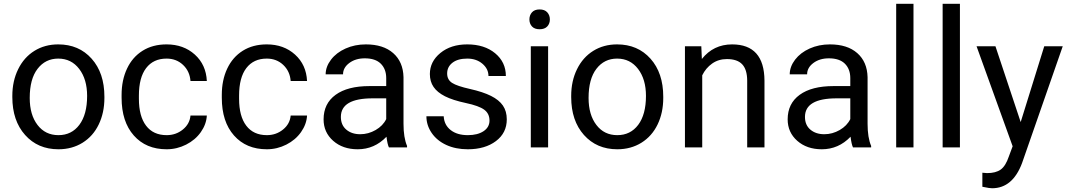

<svg xmlns="http://www.w3.org/2000/svg" viewBox="-20 -770 5584 1003"><path d="M44.4 -269V-262.7C44.4 -180.7 66.7 -114.7 111.1 -64.9C155.5 -15.1 213.5 9.8 285.2 9.8C332.7 9.8 374.8 -1.6 411.4 -24.4C448 -47.2 476.2 -79 495.8 -119.9C515.5 -160.7 525.4 -206.9 525.4 -258.3V-264.6C525.4 -347.3 503.2 -413.6 458.7 -463.4C414.3 -513.2 356.1 -538.1 284.2 -538.1C237.6 -538.1 196.2 -526.9 159.9 -504.4C123.6 -481.9 95.3 -450 75 -408.7C54.6 -367.4 44.4 -320.8 44.4 -269ZM135.3 -258.3C135.3 -324.4 148.9 -375.2 176.3 -410.6C203.6 -446.1 239.6 -463.9 284.2 -463.9C329.8 -463.9 366.3 -445.9 393.8 -409.9C421.3 -373.9 435.1 -327 435.1 -269C435.1 -204.3 421.5 -153.9 394.5 -117.9C367.5 -81.9 331.1 -64 285.2 -64C239.6 -64 203.2 -81.7 176 -117.2C148.8 -152.7 135.3 -199.7 135.3 -258.3Z M850.6 -64C804 -64 768.2 -80.4 743.2 -113.3C718.1 -146.2 705.6 -193 705.6 -253.9V-271C705.6 -333.5 718.2 -381.3 743.4 -414.3C768.6 -447.3 804.2 -463.9 850.1 -463.9C884.3 -463.9 913 -452.9 936.3 -430.9C959.6 -408.9 972.5 -380.9 975.1 -346.7H1060.5C1057.9 -403.3 1037 -449.4 997.8 -484.9C958.6 -520.3 909.3 -538.1 850.1 -538.1C801.9 -538.1 760.2 -527 724.9 -504.9C689.5 -482.7 662.4 -451.7 643.6 -411.6C624.7 -371.6 615.2 -325.8 615.2 -274.4V-259.3C615.2 -175.9 636.5 -110.3 679 -62.3C721.4 -14.2 778.6 9.8 850.6 9.8C886.4 9.8 920.3 1.6 952.4 -14.6C984.5 -30.9 1010.1 -52.7 1029.3 -80.1C1048.5 -107.4 1058.9 -136.2 1060.5 -166.5H975.1C972.5 -137.2 959.1 -112.8 935.1 -93.3C911 -73.7 882.8 -64 850.6 -64Z M1374 -64C1327.5 -64 1291.7 -80.4 1266.6 -113.3C1241.5 -146.2 1229 -193 1229 -253.9V-271C1229 -333.5 1241.6 -381.3 1266.8 -414.3C1292.1 -447.3 1327.6 -463.9 1373.5 -463.9C1407.7 -463.9 1436.4 -452.9 1459.7 -430.9C1483 -408.9 1495.9 -380.9 1498.5 -346.7H1584C1581.4 -403.3 1560.5 -449.4 1521.2 -484.9C1482 -520.3 1432.8 -538.1 1373.5 -538.1C1325.4 -538.1 1283.6 -527 1248.3 -504.9C1213 -482.7 1185.9 -451.7 1167 -411.6C1148.1 -371.6 1138.7 -325.8 1138.7 -274.4V-259.3C1138.7 -175.9 1159.9 -110.3 1202.4 -62.3C1244.9 -14.2 1302.1 9.8 1374 9.8C1409.8 9.8 1443.8 1.6 1475.8 -14.6C1507.9 -30.9 1533.5 -52.7 1552.7 -80.1C1571.9 -107.4 1582.4 -136.2 1584 -166.5H1498.5C1495.9 -137.2 1482.6 -112.8 1458.5 -93.3C1434.4 -73.7 1406.2 -64 1374 -64Z M2011.7 0H2106.4V-7.8C2094.1 -36.5 2087.9 -75 2087.9 -123.5V-366.7C2086.6 -420.1 2068.7 -462 2034.2 -492.4C1999.7 -522.9 1952 -538.1 1891.1 -538.1C1852.7 -538.1 1817.5 -530.9 1785.4 -516.6C1753.3 -502.3 1727.9 -482.8 1709.2 -458.3C1690.5 -433.7 1681.2 -408.2 1681.2 -381.8H1772C1772 -404.9 1782.9 -424.6 1804.7 -440.9C1826.5 -457.2 1853.5 -465.3 1885.7 -465.3C1922.5 -465.3 1950.4 -456 1969.2 -437.3C1988.1 -418.5 1997.6 -393.4 1997.6 -361.8V-320.3H1909.7C1833.8 -320.3 1775 -305.1 1733.2 -274.7C1691.3 -244.2 1670.4 -201.5 1670.4 -146.5C1670.4 -101.2 1687.1 -63.9 1720.5 -34.4C1753.8 -5 1796.5 9.8 1848.6 9.8C1906.9 9.8 1957 -12 1999 -55.7C2002.3 -29 2006.5 -10.4 2011.7 0ZM1861.8 -68.8C1832.2 -68.8 1807.9 -76.8 1789.1 -92.8C1770.2 -108.7 1760.7 -130.9 1760.7 -159.2C1760.7 -224 1816.1 -256.3 1926.8 -256.3H1997.6V-147.9C1986.2 -124.5 1967.8 -105.5 1942.4 -90.8C1917 -76.2 1890.1 -68.8 1861.8 -68.8Z M2537.1 -140.1C2537.1 -117 2526.8 -98.6 2506.1 -84.7C2485.4 -70.9 2458 -64 2423.8 -64C2386.7 -64 2356.9 -72.8 2334.2 -90.6C2311.6 -108.3 2299.5 -132.3 2297.9 -162.6H2207.5C2207.5 -131.3 2216.7 -102.3 2235.1 -75.4C2253.5 -48.6 2279 -27.7 2311.5 -12.7C2344.1 2.3 2381.5 9.8 2423.8 9.8C2484 9.8 2533 -4.5 2570.8 -33C2608.6 -61.4 2627.4 -99.3 2627.4 -146.5C2627.4 -174.8 2620.7 -198.8 2607.2 -218.5C2593.7 -238.2 2572.9 -255 2544.9 -269C2516.9 -283 2480.4 -295.1 2435.3 -305.2C2390.2 -315.3 2359 -325.8 2341.8 -336.9C2324.5 -348 2315.9 -364.4 2315.9 -386.2C2315.9 -409.3 2325.2 -428.1 2343.8 -442.4C2362.3 -456.7 2388 -463.9 2420.9 -463.9C2452.8 -463.9 2479.2 -454.9 2500.2 -437C2521.2 -419.1 2531.7 -397.8 2531.7 -373H2622.6C2622.6 -421.2 2603.9 -460.8 2566.7 -491.7C2529.4 -522.6 2480.8 -538.1 2420.9 -538.1C2363.9 -538.1 2317.1 -523.1 2280.5 -493.2C2243.9 -463.2 2225.6 -426.6 2225.6 -383.3C2225.6 -357.3 2232 -334.8 2244.9 -315.9C2257.7 -297 2277.6 -280.8 2304.4 -267.1C2331.3 -253.4 2367.6 -241.7 2413.3 -231.9C2459.1 -222.2 2491.1 -210.5 2509.5 -197C2527.9 -183.5 2537.1 -164.6 2537.1 -140.1Z M2843.3 0V-528.3H2752.9V0ZM2745.6 -668.5C2745.6 -653.8 2750.1 -641.6 2759 -631.8C2768 -622.1 2781.2 -617.2 2798.8 -617.2C2816.4 -617.2 2829.8 -622.1 2838.9 -631.8C2848 -641.6 2852.5 -653.8 2852.5 -668.5C2852.5 -683.1 2848 -695.5 2838.9 -705.6C2829.8 -715.7 2816.4 -720.7 2798.8 -720.7C2781.2 -720.7 2768 -715.7 2759 -705.6C2750.1 -695.5 2745.6 -683.1 2745.6 -668.5Z M2963.9 -269V-262.7C2963.9 -180.7 2986.1 -114.7 3030.5 -64.9C3075 -15.1 3133 9.8 3204.6 9.8C3252.1 9.8 3294.2 -1.6 3330.8 -24.4C3367.4 -47.2 3395.6 -79 3415.3 -119.9C3435 -160.7 3444.8 -206.9 3444.8 -258.3V-264.6C3444.8 -347.3 3422.6 -413.6 3378.2 -463.4C3333.7 -513.2 3275.6 -538.1 3203.6 -538.1C3157.1 -538.1 3115.6 -526.9 3079.3 -504.4C3043.1 -481.9 3014.7 -450 2994.4 -408.7C2974 -367.4 2963.9 -320.8 2963.9 -269ZM3054.7 -258.3C3054.7 -324.4 3068.4 -375.2 3095.7 -410.6C3123 -446.1 3159 -463.9 3203.6 -463.9C3249.2 -463.9 3285.7 -445.9 3313.2 -409.9C3340.7 -373.9 3354.5 -327 3354.5 -269C3354.5 -204.3 3341 -153.9 3314 -117.9C3286.9 -81.9 3250.5 -64 3204.6 -64C3159 -64 3122.6 -81.7 3095.5 -117.2C3068.3 -152.7 3054.7 -199.7 3054.7 -258.3Z M3643.6 -528.3H3558.1V0H3648.4V-376.5C3660.8 -401.9 3678.1 -422.4 3700.2 -438C3722.3 -453.6 3748 -461.4 3777.3 -461.4C3813.5 -461.4 3840.1 -452.3 3857.2 -434.1C3874.3 -415.9 3883 -387.7 3883.3 -349.6V0H3973.6V-349.1C3972.7 -475.1 3916.3 -538.1 3804.7 -538.1C3739.6 -538.1 3686.8 -512.7 3646.5 -461.9Z M4436 0H4530.8V-7.8C4518.4 -36.5 4512.2 -75 4512.2 -123.5V-366.7C4510.9 -420.1 4493 -462 4458.5 -492.4C4424 -522.9 4376.3 -538.1 4315.4 -538.1C4277 -538.1 4241.8 -530.9 4209.7 -516.6C4177.7 -502.3 4152.3 -482.8 4133.5 -458.3C4114.8 -433.7 4105.5 -408.2 4105.5 -381.8H4196.3C4196.3 -404.9 4207.2 -424.6 4229 -440.9C4250.8 -457.2 4277.8 -465.3 4310.1 -465.3C4346.8 -465.3 4374.7 -456 4393.6 -437.3C4412.4 -418.5 4421.9 -393.4 4421.9 -361.8V-320.3H4334C4258.1 -320.3 4199.3 -305.1 4157.5 -274.7C4115.6 -244.2 4094.7 -201.5 4094.7 -146.5C4094.7 -101.2 4111.4 -63.9 4144.8 -34.4C4178.1 -5 4220.9 9.8 4272.9 9.8C4331.2 9.8 4381.3 -12 4423.3 -55.7C4426.6 -29 4430.8 -10.4 4436 0ZM4286.1 -68.8C4256.5 -68.8 4232.3 -76.8 4213.4 -92.8C4194.5 -108.7 4185.1 -130.9 4185.1 -159.2C4185.1 -224 4240.4 -256.3 4351.1 -256.3H4421.9V-147.9C4410.5 -124.5 4392.1 -105.5 4366.7 -90.8C4341.3 -76.2 4314.5 -68.8 4286.1 -68.8Z M4752 0V-750H4661.6V0Z M4994.6 0V-750H4904.3V0Z M5312 -132.3 5180.2 -528.3H5081.5L5270 -5.9L5250 47.9C5238.9 80.7 5224.9 103.4 5207.8 115.7C5190.7 128.1 5166.8 134.3 5136.2 134.3L5111.8 132.3V205.6L5145.5 211.9L5162.6 213.4C5234.2 213.4 5286.5 169.4 5319.3 81.5L5531.7 -528.3H5435.1Z"/></svg>

Font: Roboto1
Style: rg
Weight: 400
Designer: Google
Version: Version 2.137; 2017